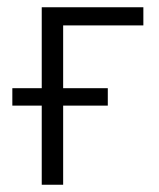

<svg xmlns="http://www.w3.org/2000/svg" viewBox="-20 -509 437 529"><path d="M95 0V-218H14V-266H95V-489H375V-439H154V-266H277V-218H154V0Z"/></svg>

Font: Nunito Sans 10pt Condensed Light
Style: Regular
Weight: 300
Width: 3
Designer: Vernon Adams
Foundry: Vernon Adams
Version: Version 3.101;gftools[0.9.27]